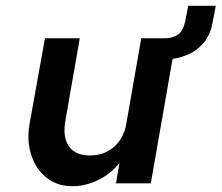

<svg xmlns="http://www.w3.org/2000/svg" viewBox="-20 -632 764 662"><path d="M206 -219Q195 -161 217 -128.5Q239 -96 290 -96Q337 -96 370 -123Q403 -150 414 -197L467 -500H549Q575 -500 594 -513Q613 -526 620 -566L629 -612H724L714 -560Q707 -516 685.5 -488.5Q664 -461 634.5 -447Q605 -433 575 -429L500 0H380L392 -70Q360 -31 317 -10.5Q274 10 230 10Q176 10 139 -20.5Q102 -51 87 -100Q72 -149 82 -205L135 -500H255Z"/></svg>

Font: Overused Grotesk SemiBold
Style: Italic
Weight: 600
Italic angle: -10°
Version: Version 0.003